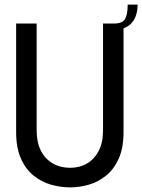

<svg xmlns="http://www.w3.org/2000/svg" viewBox="-20 -802 617 833"><path d="M476 -700H427V-237Q427 -184 408.5 -148Q390 -112 358 -93Q326 -74 284 -74Q242 -74 209 -93Q176 -112 157.5 -148Q139 -184 139 -237V-700H50V-230Q50 -160 71 -113.5Q92 -67 126.5 -39.5Q161 -12 202.5 -0.5Q244 11 284 11Q324 11 364.5 -0.5Q405 -12 439.5 -39.5Q474 -67 495 -113.5Q516 -160 516 -230V-679Q546 -690 561.5 -716.5Q577 -743 577 -782H534Q534 -741 523 -720.5Q512 -700 476 -700Z"/></svg>

Font: Phudu
Style: Regular
Weight: 400
Version: Version 1.005;gftools[0.9.23]